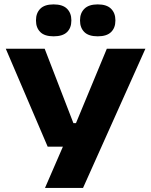

<svg xmlns="http://www.w3.org/2000/svg" viewBox="-20 -708 706 896"><path d="M410 -133.5 309.5 -73 478.5 -480.5H658.5L367.5 169H190L306.5 -99.5L380 -23.5H202.5L7 -480.5H188.5L322.5 -133.5ZM230 -538.5Q188 -538.5 168 -558.5Q148 -578.5 148 -611.5V-614Q148 -647 168 -667.2Q188 -687.5 230 -687.5Q272.5 -687.5 292.8 -667.2Q313 -647 313 -614V-611.5Q313 -578 292.8 -558.2Q272.5 -538.5 230 -538.5ZM436 -538.5Q393.5 -538.5 373.5 -558.5Q353.5 -578.5 353.5 -611.5V-614Q353.5 -647 374 -667.2Q394.5 -687.5 436 -687.5Q478 -687.5 498.2 -667.2Q518.5 -647 518.5 -614V-611.5Q518.5 -578 498.2 -558.2Q478 -538.5 436 -538.5Z"/></svg>

Font: Anek Latin Expanded
Style: Bold
Weight: 700
Width: 7
Designer: Yesha Goshar
Foundry: Ek Type
Version: Version 1.003